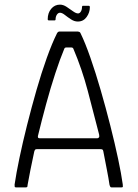

<svg xmlns="http://www.w3.org/2000/svg" viewBox="-20 -809 594 829"><path d="M49 0Q44 0 43.5 -2.5Q43 -5 43 -12Q50 -60 64 -127Q78 -194 97 -269.5Q116 -345 137.5 -420Q159 -495 182 -559Q205 -623 226 -665Q228 -669 231 -671Q234 -673 237 -673H316Q320 -672 323 -671Q326 -670 328 -665Q348 -624 370.5 -559.5Q393 -495 415 -419Q437 -343 456.5 -266Q476 -189 490 -123Q504 -57 510 -13Q511 -5 510.5 -2.5Q510 0 505 0H461Q458 0 456.5 -2Q455 -4 453 -10Q449 -38 441.5 -76Q434 -114 426 -156Q425 -162 422 -163.5Q419 -165 413 -165H139Q134 -165 132 -163Q130 -161 128 -155Q119 -114 111.5 -76Q104 -38 99 -10Q99 -4 97.5 -2Q96 0 92 0ZM151 -212H400Q404 -212 407 -215.5Q410 -219 408 -228Q384 -322 359 -416.5Q334 -511 297 -598Q295 -604 288 -604H266Q259 -604 257 -597Q239 -554 218.5 -491.5Q198 -429 179 -359Q160 -289 144 -223Q143 -220 144 -216Q145 -212 151 -212ZM191 -721Q186 -721 186 -726Q186 -753 201 -771Q216 -789 239 -789Q253 -789 267.5 -779.5Q282 -770 295 -760.5Q308 -751 317 -751Q324 -751 329 -759Q334 -767 334 -778Q334 -784 338 -784H363Q368 -784 368 -778Q368 -755 354 -735.5Q340 -716 316 -716Q301 -716 286.5 -725.5Q272 -735 260 -744.5Q248 -754 239 -754Q231 -754 225.5 -745.5Q220 -737 220 -726Q220 -721 216 -721Z"/></svg>

Font: Glory Light
Style: Regular
Weight: 300
Version: Version 1.011